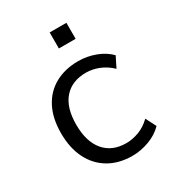

<svg xmlns="http://www.w3.org/2000/svg" viewBox="-171 -801 836 914"><g transform="rotate(-30 247.5 -344.0)"><path d="M290 9Q216 9 161.5 -23Q107 -55 77.5 -114Q48 -173 48 -254Q48 -336 78 -393.5Q108 -451 162.5 -481Q217 -511 290 -511Q338 -511 383.5 -494Q429 -477 459 -446L430 -388Q400 -417 364.5 -431Q329 -445 295 -445Q217 -445 174 -396Q131 -347 131 -253Q131 -160 174 -109Q217 -58 295 -58Q328 -58 363.5 -71Q399 -84 430 -114L459 -57Q428 -25 382 -8Q336 9 290 9ZM241 -609V-697H333V-609Z"/></g></svg>

Font: Mulish ExtraLight
Style: Regular
Weight: 400
Version: Version 3.603